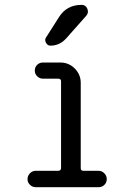

<svg xmlns="http://www.w3.org/2000/svg" viewBox="-20 -780 540 800"><path d="M128.9 0Q115.2 0 105 -9.8Q94.7 -19.5 94.7 -33.7Q94.7 -47.9 105 -58.1Q115.2 -68.4 128.9 -68.4H222.7Q233.4 -68.4 234.4 -79.1V-441.4Q234.4 -452.1 222.7 -452.1H159.2Q145.5 -452.1 135.3 -461.9Q125 -471.7 125 -485.8Q125 -500 134.8 -509.8Q144.5 -519.5 159.2 -519.5H231.4Q266.6 -519.5 291.5 -494.6Q316.4 -469.7 316.4 -434.6V-79.1Q316.4 -68.4 327.1 -68.4H390.6Q404.3 -68.4 414.6 -58.1Q424.8 -47.9 424.8 -33.7Q424.8 -19.5 415 -9.8Q405.3 0 390.6 0ZM226.6 -710Q258.8 -759.8 320.3 -759.8Q336.9 -759.8 343.8 -743.7Q350.6 -727.5 339.8 -714.8L255.9 -620.1Q228.5 -589.8 190.4 -589.8Q177.7 -589.8 171.4 -602.1Q165 -614.3 171.9 -624Z"/></svg>

Font: Rounded-X Mgen+ 1m regular
Style: Regular
Weight: 400
Designer: [Source Han Sans]
Ryoko NISHIZUKA  (kana & ideographs); Paul D. Hunt (Latin, Greek & Cyrillic); Wenlong ZHANG  (bopomofo
Version: Version 1.059.20150602